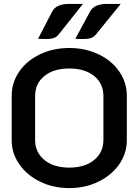

<svg xmlns="http://www.w3.org/2000/svg" viewBox="-20 -955 710 984"><path d="M40 -236V-465Q40 -532 78.5 -588Q117 -644 184.5 -676.5Q252 -709 335 -709Q418 -709 485.5 -676.5Q553 -644 591.5 -588Q630 -532 630 -465V-236Q630 -169 591 -113Q552 -57 484.5 -24Q417 9 335 9Q253 9 185.5 -24Q118 -57 79 -113Q40 -169 40 -236ZM510 -238V-463Q510 -527 462.5 -565.5Q415 -604 335 -604Q255 -604 207.5 -565.5Q160 -527 160 -463V-238Q160 -174 207.5 -135Q255 -96 335 -96Q415 -96 462.5 -135Q510 -174 510 -238ZM247 -895Q267 -935 335 -935H405L282 -780Q271 -766 256.5 -760.5Q242 -755 214 -755Q190 -755 175 -756ZM441 -895Q462 -935 529 -935H599L473 -780Q462 -766 447.5 -760.5Q433 -755 405 -755Q381 -755 366 -756Z"/></svg>

Font: K2D SemiBold
Style: Regular
Weight: 600
Designer: Katatrad Aksorn Co.,Ltd.
Foundry: Cadson Demak Co.,Ltd.
Version: Version 1.000; ttfautohint (v1.6)